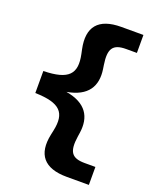

<svg xmlns="http://www.w3.org/2000/svg" viewBox="-178 -903 977 1205"><g transform="rotate(20 310.0 -301.0)"><path d="M53.5 -227C222.5 -223 268 -170.5 241.5 -45.5L235 -15C205.5 124.5 266 200 419 200H566.5V80H495C406.5 80 382 43 397.5 -61.5L401.5 -88.5C417.5 -197.5 372.5 -277 234.5 -300.5C372.5 -324.5 418 -404 401.5 -513.5L397.5 -540C381.5 -644.5 406.5 -681.5 495 -681.5H566.5V-801.5H419C266 -801.5 206 -726 235 -586.5L241.5 -555.5C267.5 -430.5 222.5 -377.5 53.5 -374Z"/></g></svg>

Font: Monaspace Neon ExtraBold
Style: Regular
Weight: 800
Designer: Riley Cran & the Lettermatic Team
Foundry: Lettermatic
Version: Version 1.200 (Monaspace Neon)